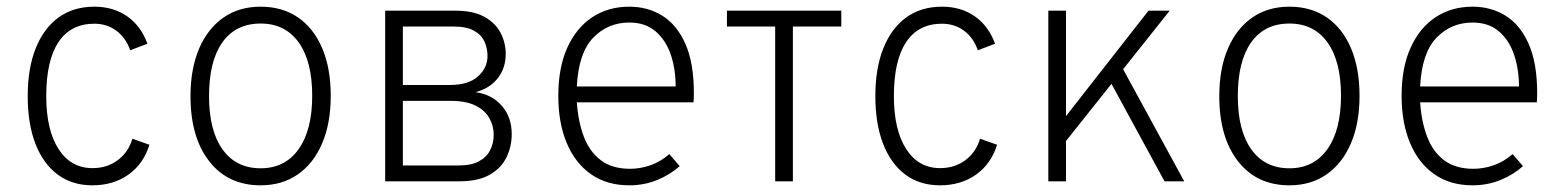

<svg xmlns="http://www.w3.org/2000/svg" viewBox="-20 -543 4681 575"><path d="M256.5 12Q196 12 152.8 -20.2Q109.5 -52.5 86.2 -112.2Q63 -172 63 -255Q63 -338.5 87 -398.5Q111 -458.5 155.5 -490.8Q200 -523 262.5 -523Q319.5 -523 360.8 -494.2Q402 -465.5 421.5 -412L370 -392.5Q356.5 -430.5 328.2 -451.2Q300 -472 262.5 -472Q192 -472 155.2 -417Q118.5 -362 118.5 -255Q118.5 -154 155.2 -96.8Q192 -39.5 257 -39.5Q300.5 -39.5 332.5 -63.2Q364.5 -87 376.5 -127.5L427.5 -109.5Q410 -52.5 364.8 -20.2Q319.5 12 256.5 12Z M760.5 12Q663 12 606.8 -59.8Q550.5 -131.5 550.5 -255Q550.5 -337 576.2 -397.2Q602 -457.5 649 -490.2Q696 -523 760.5 -523Q825.5 -523 872.5 -490.8Q919.5 -458.5 945 -398.5Q970.5 -338.5 970.5 -256Q970.5 -174 944.8 -113.8Q919 -53.5 872 -20.8Q825 12 760.5 12ZM760.5 -39Q833.5 -39 874.2 -96.2Q915 -153.5 915 -256Q915 -359.5 874.5 -416Q834 -472.5 760.5 -472.5Q686 -472.5 646 -416.2Q606 -360 606 -255Q606 -152 646.5 -95.5Q687 -39 760.5 -39Z M1133.5 0V-511H1344Q1397.5 -511 1430.8 -492.5Q1464 -474 1479.2 -444.5Q1494.5 -415 1494.5 -381.5Q1494.5 -339 1470.8 -308.8Q1447 -278.5 1404.5 -267Q1453.5 -260 1483 -226Q1512.5 -192 1512.5 -141.5Q1512.5 -104.5 1497 -72.2Q1481.5 -40 1447 -20Q1412.5 0 1355.5 0ZM1186.5 -47.5H1354Q1391.5 -47.5 1414.5 -60Q1437.5 -72.5 1448 -93.5Q1458.5 -114.5 1458.5 -139.5Q1458.5 -166 1445.5 -189.2Q1432.5 -212.5 1404 -226.8Q1375.5 -241 1328.5 -241H1186.5ZM1186.5 -288.5H1326.5Q1383.5 -288.5 1411.8 -314.5Q1440 -340.5 1440 -375Q1440 -398.5 1430.8 -418.8Q1421.5 -439 1399.2 -451.2Q1377 -463.5 1339 -463.5H1186.5Z M1864.5 12Q1797.5 12 1750 -21.2Q1702.5 -54.5 1677.2 -114.8Q1652 -175 1652 -256Q1652 -341 1679.2 -400.8Q1706.5 -460.5 1754.2 -491.8Q1802 -523 1864.5 -523Q1920 -523 1963.8 -495.8Q2007.5 -468.5 2032.8 -411.2Q2058 -354 2058 -264Q2058 -258 2057.8 -251Q2057.5 -244 2057 -236.5H1707.5Q1711.5 -178 1728.8 -133Q1746 -88 1779.8 -62.8Q1813.5 -37.5 1867 -37.5Q1897.5 -37.5 1927.8 -48Q1958 -58.5 1984.5 -81.5L2015.5 -45.5Q1988 -20.5 1948.8 -4.2Q1909.5 12 1864.5 12ZM1707.5 -284H2003.5Q2003.5 -336 1988.8 -379.5Q1974 -423 1943.2 -449.2Q1912.5 -475.5 1864.5 -475.5Q1800.5 -475.5 1756.5 -430Q1712.5 -384.5 1707.5 -284Z M2301.5 0V-463.5H2157V-511H2499.5V-463.5H2354.5V0Z M2795 12Q2734.5 12 2691.2 -20.2Q2648 -52.5 2624.8 -112.2Q2601.5 -172 2601.5 -255Q2601.5 -338.5 2625.5 -398.5Q2649.5 -458.5 2694 -490.8Q2738.5 -523 2801 -523Q2858 -523 2899.2 -494.2Q2940.5 -465.5 2960 -412L2908.5 -392.5Q2895 -430.5 2866.8 -451.2Q2838.5 -472 2801 -472Q2730.5 -472 2693.8 -417Q2657 -362 2657 -255Q2657 -154 2693.8 -96.8Q2730.5 -39.5 2795.5 -39.5Q2839 -39.5 2871 -63.2Q2903 -87 2915 -127.5L2966 -109.5Q2948.5 -52.5 2903.2 -20.2Q2858 12 2795 12Z M3146 -87.5V-161.5L3419.5 -511H3483ZM3119.5 0V-511H3172.5V0ZM3467.5 0 3298.5 -310.5 3333.5 -354 3526.5 0Z M3841.5 12Q3744 12 3687.8 -59.8Q3631.5 -131.5 3631.5 -255Q3631.5 -337 3657.2 -397.2Q3683 -457.5 3730 -490.2Q3777 -523 3841.5 -523Q3906.5 -523 3953.5 -490.8Q4000.5 -458.5 4026 -398.5Q4051.5 -338.5 4051.5 -256Q4051.5 -174 4025.8 -113.8Q4000 -53.5 3953 -20.8Q3906 12 3841.5 12ZM3841.5 -39Q3914.5 -39 3955.2 -96.2Q3996 -153.5 3996 -256Q3996 -359.5 3955.5 -416Q3915 -472.5 3841.5 -472.5Q3767 -472.5 3727 -416.2Q3687 -360 3687 -255Q3687 -152 3727.5 -95.5Q3768 -39 3841.5 -39Z M4390 12Q4323 12 4275.5 -21.2Q4228 -54.5 4202.8 -114.8Q4177.5 -175 4177.5 -256Q4177.5 -341 4204.8 -400.8Q4232 -460.5 4279.8 -491.8Q4327.5 -523 4390 -523Q4445.5 -523 4489.2 -495.8Q4533 -468.5 4558.2 -411.2Q4583.5 -354 4583.5 -264Q4583.5 -258 4583.2 -251Q4583 -244 4582.5 -236.5H4233Q4237 -178 4254.2 -133Q4271.5 -88 4305.2 -62.8Q4339 -37.5 4392.5 -37.5Q4423 -37.5 4453.2 -48Q4483.5 -58.5 4510 -81.5L4541 -45.5Q4513.5 -20.5 4474.2 -4.2Q4435 12 4390 12ZM4233 -284H4529Q4529 -336 4514.2 -379.5Q4499.5 -423 4468.8 -449.2Q4438 -475.5 4390 -475.5Q4326 -475.5 4282 -430Q4238 -384.5 4233 -284Z"/></svg>

Font: Overpass ExtraLight
Style: Regular
Weight: 250
Designer: Delve Withrington, Dave Bailey, Thomas Jockin
Foundry: Delve Fonts LLC
Version: Version 4.000